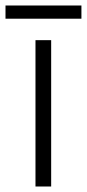

<svg xmlns="http://www.w3.org/2000/svg" viewBox="-41 -678 316 698"><path d="M145 0H88V-532H145ZM255 -658V-610H-21V-658Z"/></svg>

Font: Noto Sans Symbols Light
Style: Regular
Weight: 300
Version: Version 2.002